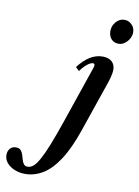

<svg xmlns="http://www.w3.org/2000/svg" viewBox="-366 -848 848 1172"><g transform="rotate(10 58.0 -262.0)"><path d="M-127.5 253.5Q-160.5 253.5 -190.5 241.8Q-220.5 230 -239.5 208.5Q-258.5 187 -258.5 158Q-258.5 135.5 -245.5 119.5Q-232.5 103.5 -208.5 103.5Q-188.5 103.5 -178.8 114.2Q-169 125 -164.2 140.5Q-159.5 156 -155.2 171.5Q-151 187 -142.5 197.5Q-134 208 -117 207.5Q-100 207 -83.2 192.8Q-66.5 178.5 -47.2 143.8Q-28 109 -3.5 47.8Q21 -13.5 53 -107.5L172 -455.5Q173.5 -460 174.2 -463.5Q175 -467 175.2 -469.5Q175.5 -472 175.5 -474Q175.5 -484 165.5 -484Q151 -484 129.2 -466.8Q107.5 -449.5 88.5 -422L66.5 -443Q100.5 -488 138 -511.2Q175.5 -534.5 216.5 -534.5Q253.5 -534.5 273.8 -516Q294 -497.5 294 -465Q294 -456.5 292 -444.2Q290 -432 286.5 -418.2Q283 -404.5 278.5 -391L169.5 -73Q128.5 47.5 81.5 119.2Q34.5 191 -17.8 222.2Q-70 253.5 -127.5 253.5ZM298 -628Q269 -628 252 -646.8Q235 -665.5 235 -696.5Q235 -729 257 -753.8Q279 -778.5 308.5 -778.5Q335 -778.5 354.2 -759Q373.5 -739.5 373.5 -712Q373.5 -691 362.5 -671.8Q351.5 -652.5 334.2 -640.2Q317 -628 298 -628Z"/></g></svg>

Font: Libre Caslon Condensed
Style: Italic
Weight: 400
Italic angle: -22.583°
Designer: Pablo Impallari, Rodrigo Fuenzalida, Katja Schimmel, Ertekin Erdin
Foundry: Pablo Impallari, Rodrigo Fuenzalida
Version: Version 2.000;gftools[0.9.33]